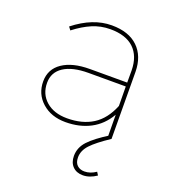

<svg xmlns="http://www.w3.org/2000/svg" viewBox="-134 -617 829 929"><g transform="rotate(20 281.0 -152.0)"><path d="M449 0 448 -117Q414 -58 358.5 -29Q303 0 231 0Q157 0 110 -42Q63 -84 63 -149Q63 -212 114.5 -247Q166 -282 255 -282H447V-345Q446 -418 404.5 -457.5Q363 -497 283 -497Q234 -497 190.5 -478.5Q147 -460 102 -425L90 -441Q186 -517 283 -517Q371 -517 418.5 -471Q466 -425 467 -345L469 0ZM448 -162 447 -262H255Q173 -262 128 -232.5Q83 -203 83 -149Q83 -91 123.5 -55.5Q164 -20 232 -20Q310 -20 364 -54Q418 -88 448 -162ZM469 0Q404 43 375.5 73.5Q347 104 347 139Q347 166 361.5 179.5Q376 193 399 193Q429 193 458 173L468 189Q433 213 398 213Q365 213 345.5 193Q326 173 326 139Q326 96 357.5 62Q389 28 460 -16Z"/></g></svg>

Font: Montserrat-Arabic Thin
Style: Regular
Weight: 250
Designer: Mohamed Gaber
Foundry: Kief Type Foundry
Version: Version 5.008